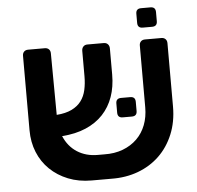

<svg xmlns="http://www.w3.org/2000/svg" viewBox="-51 -757 840 817"><g transform="rotate(-5 368.5 -349.0)"><path d="M581 -622Q559 -622 559 -644V-683Q559 -705 581 -705H621Q643 -705 643 -683V-644Q643 -622 621 -622ZM371 -99Q415 -98 450.5 -111.5Q486 -125 511 -149.5Q536 -174 549 -208Q562 -242 562 -283V-547Q562 -558 568.5 -564.5Q575 -571 586 -571H656Q667 -571 673.5 -564.5Q680 -558 680 -547V-276Q680 -211 658 -158Q636 -105 597.5 -68Q559 -31 506.5 -11.5Q454 8 392 7H308Q253 7 208 -11Q163 -29 130.5 -60.5Q98 -92 80.5 -135Q63 -178 63 -229V-547Q63 -558 69.5 -564.5Q76 -571 87 -571H158Q169 -571 175.5 -564.5Q182 -558 182 -547L184 -284Q223 -287 248.5 -299.5Q274 -312 289 -332Q304 -352 310 -379Q316 -406 316 -437V-546Q316 -557 322.5 -564Q329 -571 340 -571H410Q421 -571 427.5 -564Q434 -557 434 -546V-434Q434 -382 419 -339.5Q404 -297 374.5 -265.5Q345 -234 301 -215Q257 -196 199 -192Q218 -147 255.5 -123Q293 -99 343 -99ZM463 -249Q441 -249 441 -271V-310Q441 -332 463 -332H502Q524 -332 524 -310V-271Q524 -249 502 -249Z"/></g></svg>

Font: Fz Rubik Med
Style: Regular
Weight: 500
Designer: Hubert and Fischer
Foundry: Hubert and Fischer
Version: Vit hóa bi FontZin.com